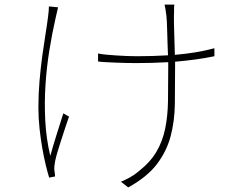

<svg xmlns="http://www.w3.org/2000/svg" viewBox="-20 -781 1040 840"><path d="M234 -749Q232 -740 229 -727Q226 -714 223 -701Q208 -635 196 -561Q184 -487 179 -409.5Q174 -332 178 -253.5Q182 -175 200 -99Q211 -139 226.5 -188.5Q242 -238 257 -285L282 -271Q275 -251 266 -224Q257 -197 248 -169Q239 -141 231.5 -116Q224 -91 221 -75Q219 -65 218 -54.5Q217 -44 218 -35Q219 -28 220 -21Q221 -14 221 -9L195 -4Q188 -27 180 -60Q172 -93 165 -133Q158 -173 153 -218.5Q148 -264 148 -311Q148 -371 153 -428Q158 -485 165 -536.5Q172 -588 179 -631Q186 -674 190 -706Q192 -720 193 -732.5Q194 -745 194 -753ZM918 -535Q880 -527 836.5 -521Q793 -515 746 -511V-485Q746 -402 745 -326.5Q744 -251 726.5 -185Q709 -119 666.5 -63Q624 -7 541 39L509 14Q527 7 548.5 -5Q570 -17 586 -31Q637 -71 664 -116.5Q691 -162 702.5 -217.5Q714 -273 715 -339Q716 -405 716 -485V-509Q681 -507 646.5 -506Q612 -505 577 -505Q557 -505 534 -505.5Q511 -506 487.5 -507Q464 -508 443.5 -509Q423 -510 409 -512V-547Q423 -544 443.5 -542Q464 -540 487.5 -538.5Q511 -537 534.5 -536Q558 -535 578 -535Q612 -535 646.5 -536Q681 -537 715 -539Q714 -563 713 -590.5Q712 -618 711.5 -642.5Q711 -667 710 -685.5Q709 -704 708 -712Q706 -729 704 -740.5Q702 -752 700 -761H743Q741 -753 741.5 -741.5Q742 -730 741 -713Q741 -705 741 -686.5Q741 -668 742 -643.5Q743 -619 743.5 -592Q744 -565 745 -541Q791 -545 834.5 -552Q878 -559 918 -570Z"/></svg>

Font: SpoqaHanSansJP-Thin
Style: Regular
Weight: 250
Designer: [Source Han Sans]
Ryoko NISHIZUKA  (kana & ideographs); Paul D. Hunt (Latin, Greek & Cyrillic); Wenlong ZHANG  (bopomofo
Foundry: Spoqa (http://bi.spoqa.com)
Version: Version 1.002.20150607